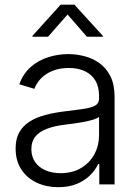

<svg xmlns="http://www.w3.org/2000/svg" viewBox="-20 -778 585 810"><path d="M225.6 11.7Q176.3 11.7 135.5 -7.1Q94.7 -25.9 70.3 -62.5Q45.9 -99.1 45.9 -151.9Q45.9 -192.4 61.3 -219.7Q76.7 -247.1 104.7 -264.9Q132.8 -282.7 171.4 -293Q210 -303.2 256.3 -308.6Q301.8 -314.5 333.3 -318.8Q364.7 -323.2 381.3 -332.5Q397.9 -341.8 397.9 -361.8V-374Q397.9 -410.6 383.1 -436.8Q368.2 -462.9 339.4 -477.1Q310.5 -491.2 270 -491.2Q231 -491.2 201.4 -479Q171.9 -466.8 152.8 -447Q133.8 -427.2 125 -403.3L61.5 -422.4Q77.6 -467.3 109.6 -495.4Q141.6 -523.4 183.1 -536.6Q224.6 -549.8 268.6 -549.8Q301.8 -549.8 336.2 -541Q370.6 -532.2 399.4 -511.7Q428.2 -491.2 445.8 -456.3Q463.4 -421.4 463.4 -369.1V0H398.9V-85.9H394Q382.8 -61 360.1 -38.6Q337.4 -16.1 304 -2.2Q270.5 11.7 225.6 11.7ZM235.4 -47.4Q285.6 -47.4 322 -69.1Q358.4 -90.8 378.2 -127.4Q397.9 -164.1 397.9 -208.5V-285.6Q391.1 -278.8 374.8 -273.7Q358.4 -268.6 337.4 -264.4Q316.4 -260.3 294.9 -257.3Q273.4 -254.4 256.3 -252.4Q210.9 -247.1 178.5 -234.9Q146 -222.7 129.2 -201.9Q112.3 -181.2 112.3 -148.9Q112.3 -116.7 128.4 -94Q144.5 -71.3 172.4 -59.3Q200.2 -47.4 235.4 -47.4ZM182.6 -623H116.7V-626.5L235.8 -758.3H293.9L414.1 -626.5V-623H346.7L265.1 -716.8Z"/></svg>

Font: Inter 16pt Light
Style: Regular
Weight: 300
Version: Version 4.001;git-66647c0bb